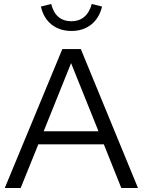

<svg xmlns="http://www.w3.org/2000/svg" viewBox="-20 -947 719 967"><path d="M340 -791C419 -791 476 -837 494 -914L442 -927C427 -870 391 -840 340 -840C287 -840 252 -869 238 -927L186 -914C203 -837 260 -791 340 -791ZM4 0H84L173 -220H503L591 0H675L387 -700H294ZM200 -286 338 -629 476 -286Z"/></svg>

Font: Red Hat Display
Style: Regular
Weight: 400
Designer: Pentagram, MCKL
Foundry: Pentagram, MCKL
Version: Version 1.023